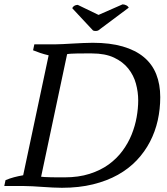

<svg xmlns="http://www.w3.org/2000/svg" viewBox="-40 -870 782 898"><path d="M-20 0 -14.2 -27.3Q4.9 -35.6 25.4 -41Q45.9 -46.4 68.4 -50.3L187.5 -611.3Q166.5 -616.2 148.4 -622.3Q130.4 -628.4 114.7 -634.8L120.6 -662.6H217.3Q233.4 -662.6 254.9 -663.8Q276.4 -665 300 -666.3Q323.7 -667.5 347.9 -668.7Q372.1 -669.9 393.6 -669.9Q474.6 -669.9 534.2 -652.6Q593.8 -635.3 632.8 -602.8Q671.9 -570.3 690.7 -522.9Q709.5 -475.6 709.5 -415.5Q709.5 -359.9 697.8 -307.1Q686 -254.4 661.6 -207.3Q637.2 -160.2 599.9 -120.6Q562.5 -81.1 511.5 -52.5Q460.4 -23.9 395 -7.8Q329.6 8.3 249.5 8.3Q230.5 8.3 206.8 7.1Q183.1 5.9 158.7 4.2Q134.3 2.4 111.3 1.2Q88.4 0 70.8 0ZM390.1 -620.1Q373.5 -620.1 356 -620.1Q338.4 -620.1 322.3 -619.9Q306.2 -619.6 293.5 -618.9Q280.8 -618.2 273.9 -616.7L152.3 -43.5Q156.7 -42.5 168.7 -42Q180.7 -41.5 196.3 -41Q211.9 -40.5 229.2 -40.5Q246.6 -40.5 261.7 -40.5Q327.6 -40.5 378.9 -56.9Q430.2 -73.2 468.3 -100.8Q506.3 -128.4 533 -164.6Q559.6 -200.7 575.7 -240.7Q591.8 -280.8 599.1 -322Q606.4 -363.3 606.4 -400.4Q606.4 -439.9 595.7 -479Q585 -518.1 559.8 -549.6Q534.7 -581.1 493.2 -600.6Q451.7 -620.1 390.1 -620.1ZM533.2 -849.6Q537.6 -849.6 542.2 -848.4Q546.9 -847.2 551 -845Q555.2 -842.8 558.1 -839.8Q561 -836.9 562 -834L419.4 -727.5Q414.1 -725.1 407 -725.1Q399.9 -725.1 395 -727.5L298.3 -831.1Q299.8 -837.9 306.9 -842.5Q314 -847.2 323.7 -847.2L420.9 -800.3Z"/></svg>

Font: PT Astra Serif
Style: Italic
Weight: 400
Italic angle: -16°
Designer: A.Korolkova, I. Chaeva
Foundry: ParaType Ltd
Version: Version 1.001